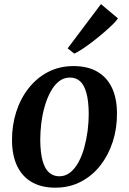

<svg xmlns="http://www.w3.org/2000/svg" viewBox="-20 -878 612 911"><path d="M329 -564.5Q395.5 -564.5 441.2 -538.2Q487 -512 511 -461.8Q535 -411.5 535 -339Q535.5 -269.5 515.2 -206.2Q495 -143 456.8 -93.8Q418.5 -44.5 364.2 -16Q310 12.5 242 12.5Q177 12.5 131.2 -13.8Q85.5 -40 61.5 -90Q37.5 -140 37 -211.5Q36.5 -282 56.5 -345.5Q76.5 -409 114.8 -458.2Q153 -507.5 207.2 -536Q261.5 -564.5 329 -564.5ZM312 -510Q282.5 -510 259.5 -491.8Q236.5 -473.5 219.8 -442.5Q203 -411.5 192 -373Q181 -334.5 176 -293.5Q171 -252.5 171 -215Q171.5 -153 182.2 -114.8Q193 -76.5 213.2 -59Q233.5 -41.5 261.5 -41.5Q290.5 -41.5 313.2 -59.8Q336 -78 352.8 -109Q369.5 -140 380 -178.5Q390.5 -217 395.8 -258Q401 -299 401 -337Q400.5 -399 390 -437Q379.5 -475 360 -492.5Q340.5 -510 312 -510ZM301 -648.5 459 -858.5 539.5 -791Q533.5 -780.5 516 -763.2Q498.5 -746 474.5 -725.2Q450.5 -704.5 424.5 -684.2Q398.5 -664 374.2 -647.8Q350 -631.5 332.5 -623.5Z"/></svg>

Font: Merriweather 28pt SemiBold
Style: Italic
Weight: 600
Italic angle: -7.8°
Version: Version 2.101